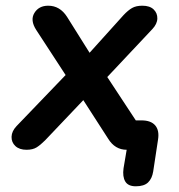

<svg xmlns="http://www.w3.org/2000/svg" viewBox="-20 -517 629 673"><path d="M456 136Q429 136 419 119Q409 102 413 73L424 8Q383 8 359 -31L272 -166L138 -25Q122 -9 108.5 -0.5Q95 8 73 8Q48 8 34 -5Q20 -18 20.5 -37.5Q21 -57 38 -75L210 -254L107 -412Q85 -446 100.5 -471.5Q116 -497 149 -497Q190 -497 215 -458L294 -332L413 -464Q429 -481 443 -489Q457 -497 479 -497Q505 -497 518.5 -484Q532 -471 531.5 -452Q531 -433 514 -415L356 -247L456 -95H476Q509 -95 524 -77.5Q539 -60 534 -28L517 84Q513 109 499 122.5Q485 136 456 136Z"/></svg>

Font: Nunito
Style: Bold Italic
Weight: 700
Italic angle: -9°
Designer: Vernon Adams
Foundry: Vernon Adams
Version: Version 3.601; ttfautohint (v1.8.2.53-6de2)